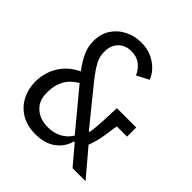

<svg xmlns="http://www.w3.org/2000/svg" viewBox="-196 -845 991 991"><g transform="rotate(45 300.0 -349.0)"><path d="M217 12Q156 12 113 -14Q70 -40 47.5 -84Q25 -128 25 -181Q25 -216 36.5 -253Q48 -290 76 -324.5Q104 -359 154 -384Q126 -420 107.5 -458.5Q89 -497 89 -541Q89 -592 113.5 -630Q138 -668 179.5 -689Q221 -710 270 -710Q315 -710 348.5 -694Q382 -678 404.5 -654Q427 -630 436 -604L370 -570Q357 -601 331 -621.5Q305 -642 266 -642Q221 -642 194.5 -614.5Q168 -587 168 -544V-536Q168 -505 184.5 -474Q201 -443 239 -395L329 -284L402 -194H407Q414 -233 416 -283Q418 -333 420 -381H561V-314H486Q479 -266 473 -228.5Q467 -191 450 -144L572 0H477L390 -103H385Q371 -51 328 -19.5Q285 12 217 12ZM238 -59Q281 -59 314 -77Q347 -95 366 -127L192 -337Q146 -309 127 -272Q108 -235 108 -192V-177Q108 -123 144 -91Q180 -59 238 -59Z"/></g></svg>

Font: Lilex Nerd Font
Style: Regular
Weight: 400
Designer: Mike Abbink, Paul van der Laan, Pieter van Rosmalen, Mikhael Khrustik
Foundry: Mikhael Khrustik
Version: Version 2.400; ttfautohint (v1.8.4.7-5d5b);Nerd Fonts 3.3.0